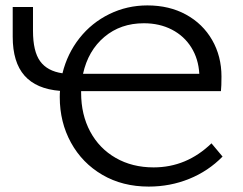

<svg xmlns="http://www.w3.org/2000/svg" viewBox="-20 -684 899 710"><path d="M803 -105Q750 -51 679.5 -22.5Q609 6 530 6Q433 6 358.5 -37.5Q284 -81 242.5 -156.5Q201 -232 201 -325Q201 -341 202 -348Q114 -355 70.5 -404.5Q27 -454 27 -548V-658H102V-570Q102 -494 128.5 -457.5Q155 -421 211 -413Q229 -486 274 -543Q319 -600 384.5 -632Q450 -664 525 -664Q606 -664 668 -630Q730 -596 764.5 -536Q799 -476 799 -401Q799 -365 797 -347H280V-341Q280 -260 313.5 -197.5Q347 -135 408 -100Q469 -65 548 -65Q670 -65 762 -154ZM287 -411H717Q714 -466 687.5 -508.5Q661 -551 615.5 -574.5Q570 -598 512 -598Q426 -598 366 -547.5Q306 -497 287 -411Z"/></svg>

Font: Ysabeau Medium
Style: Regular
Weight: 500
Designer: Christian Thalmann (Catharsis Fonts)
Version: Version 0.003